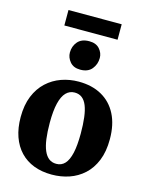

<svg xmlns="http://www.w3.org/2000/svg" viewBox="-141 -1055 886 1152"><g transform="rotate(15 302.0 -479.0)"><path d="M26.5 -275Q26.5 -350 49.2 -405.5Q72 -461 111.5 -497.5Q151 -534 201.8 -552Q252.5 -570 309 -570Q392 -570 452.2 -536.2Q512.5 -502.5 545.2 -438.8Q578 -375 578 -284Q578 -207 555.2 -151.2Q532.5 -95.5 493 -59.5Q453.5 -23.5 402.5 -6.2Q351.5 11 295 11Q233 11 183.5 -8Q134 -27 99 -63.8Q64 -100.5 45.2 -153.8Q26.5 -207 26.5 -275ZM305 -58.5Q337 -58.5 358 -81Q379 -103.5 389.8 -150.8Q400.5 -198 400.5 -272Q400.5 -328.5 395.2 -371.2Q390 -414 378.5 -442.8Q367 -471.5 348.2 -486Q329.5 -500.5 302.5 -500.5Q271 -500.5 249 -478Q227 -455.5 215.5 -408.5Q204 -361.5 204 -287Q204 -230 209.8 -187.2Q215.5 -144.5 227.8 -116Q240 -87.5 259 -73Q278 -58.5 305 -58.5ZM297.5 -641.5Q255.5 -641.5 233.5 -667.8Q211.5 -694 211.5 -725Q211.5 -764.5 235.5 -792.5Q259.5 -820.5 306.5 -820.5H307.5Q349.5 -820.5 371.5 -795.5Q393.5 -770.5 393.5 -739.5Q393.5 -700 369.5 -670.8Q345.5 -641.5 298.5 -641.5ZM468 -969V-873H137.5V-969Z"/></g></svg>

Font: Merriweather Light 18pt Black
Style: Regular
Weight: 900
Version: Version 2.100